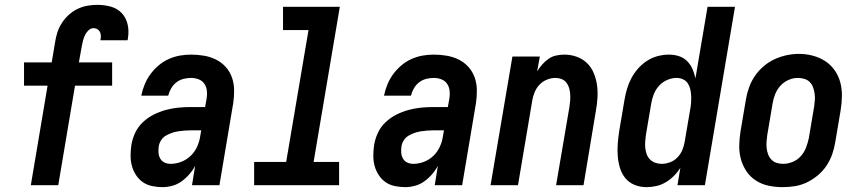

<svg xmlns="http://www.w3.org/2000/svg" viewBox="-20 -763 3540 791"><path d="M107 0 176 -410H79V-506H193L207 -589Q210 -610 216.5 -630Q223 -650 235 -668.5Q247 -687 263.5 -702Q280 -717 300 -726.5Q320 -736 340.5 -739.5Q361 -743 382 -743Q410 -743 437 -735.5Q464 -728 482 -708.5Q500 -689 506 -661.5Q512 -634 507 -606Q507 -603 506.5 -601Q506 -599 505 -597H394Q394 -598 394 -598.5Q394 -599 394 -600Q396 -608 395.5 -616.5Q395 -625 391.5 -632Q388 -639 381 -643Q374 -647 365 -647Q354 -647 344.5 -638Q335 -629 330 -618Q325 -607 322 -596Q319 -585 317 -573L305 -506H442V-410H289L220 0Z M649 8Q628 8 606.5 3.5Q585 -1 568.5 -12.5Q552 -24 540.5 -41.5Q529 -59 523.5 -79Q518 -99 518 -121Q518 -143 521 -164Q525 -190 536.5 -215Q548 -240 568 -259Q588 -278 612.5 -290.5Q637 -303 663 -310Q689 -317 714.5 -319.5Q740 -322 766 -322H825L831 -355Q834 -371 832.5 -387.5Q831 -404 822.5 -417Q814 -430 799 -436Q784 -442 767 -442Q752 -442 736 -438Q720 -434 707 -424Q694 -414 685.5 -399.5Q677 -385 673 -369H562Q567 -393 576 -415Q585 -437 599.5 -457Q614 -477 633.5 -493.5Q653 -510 675.5 -520Q698 -530 721 -534Q744 -538 767 -538Q794 -538 820.5 -533.5Q847 -529 870 -517.5Q893 -506 910 -487Q927 -468 935.5 -444Q944 -420 944.5 -393Q945 -366 941 -339L884 0H771L784 -80Q774 -61 759.5 -44.5Q745 -28 727.5 -15.5Q710 -3 689.5 2.5Q669 8 649 8ZM683 -88Q705 -88 727 -96.5Q749 -105 766 -121.5Q783 -138 792.5 -159.5Q802 -181 805 -203L809 -226H766Q753 -226 740 -225Q727 -224 714 -222Q701 -220 688 -215.5Q675 -211 663 -204Q651 -197 643.5 -185Q636 -173 634 -160Q632 -147 633 -134Q634 -121 640 -110Q646 -99 657.5 -93.5Q669 -88 683 -88Z M1027 0V-96H1159L1251 -639H1146V-735H1380L1272 -96H1377V0Z M1649 8Q1628 8 1606.5 3.5Q1585 -1 1568.5 -12.5Q1552 -24 1540.5 -41.5Q1529 -59 1523.5 -79Q1518 -99 1518 -121Q1518 -143 1521 -164Q1525 -190 1536.5 -215Q1548 -240 1568 -259Q1588 -278 1612.5 -290.5Q1637 -303 1663 -310Q1689 -317 1714.5 -319.5Q1740 -322 1766 -322H1825L1831 -355Q1834 -371 1832.5 -387.5Q1831 -404 1822.5 -417Q1814 -430 1799 -436Q1784 -442 1767 -442Q1752 -442 1736 -438Q1720 -434 1707 -424Q1694 -414 1685.5 -399.5Q1677 -385 1673 -369H1562Q1567 -393 1576 -415Q1585 -437 1599.5 -457Q1614 -477 1633.5 -493.5Q1653 -510 1675.5 -520Q1698 -530 1721 -534Q1744 -538 1767 -538Q1794 -538 1820.5 -533.5Q1847 -529 1870 -517.5Q1893 -506 1910 -487Q1927 -468 1935.5 -444Q1944 -420 1944.5 -393Q1945 -366 1941 -339L1884 0H1771L1784 -80Q1774 -61 1759.5 -44.5Q1745 -28 1727.5 -15.5Q1710 -3 1689.5 2.5Q1669 8 1649 8ZM1683 -88Q1705 -88 1727 -96.5Q1749 -105 1766 -121.5Q1783 -138 1792.5 -159.5Q1802 -181 1805 -203L1809 -226H1766Q1753 -226 1740 -225Q1727 -224 1714 -222Q1701 -220 1688 -215.5Q1675 -211 1663 -204Q1651 -197 1643.5 -185Q1636 -173 1634 -160Q1632 -147 1633 -134Q1634 -121 1640 -110Q1646 -99 1657.5 -93.5Q1669 -88 1683 -88Z M2001 0 2091 -530H2204L2193 -469Q2202 -484 2214 -497.5Q2226 -511 2240.5 -521Q2255 -531 2272 -534.5Q2289 -538 2305 -538Q2332 -538 2356.5 -529Q2381 -520 2398.5 -503Q2416 -486 2426 -462Q2436 -438 2439.5 -413Q2443 -388 2441.5 -361Q2440 -334 2435 -307L2384 0H2271L2326 -323Q2328 -336 2329 -349.5Q2330 -363 2329 -376Q2328 -389 2324.5 -401Q2321 -413 2313 -423Q2305 -433 2293 -437.5Q2281 -442 2268 -442Q2251 -442 2233.5 -435Q2216 -428 2203 -414.5Q2190 -401 2183 -384Q2176 -367 2173 -350L2114 0Z M2643 8Q2617 8 2594 -1.5Q2571 -11 2556 -29.5Q2541 -48 2534 -71.5Q2527 -95 2525 -120Q2523 -145 2525 -171Q2527 -197 2531 -223L2553 -353Q2557 -376 2563.5 -398Q2570 -420 2581.5 -441.5Q2593 -463 2609.5 -481.5Q2626 -500 2646.5 -513Q2667 -526 2690 -532Q2713 -538 2736 -538Q2758 -538 2777.5 -531.5Q2797 -525 2811 -511Q2825 -497 2833 -478.5Q2841 -460 2845 -440L2895 -735H3008L2884 0H2771L2783 -72Q2772 -54 2756.5 -38.5Q2741 -23 2722.5 -12Q2704 -1 2683.5 3.5Q2663 8 2643 8ZM2706 -88Q2723 -88 2740.5 -94.5Q2758 -101 2771 -114.5Q2784 -128 2791 -145Q2798 -162 2801 -180L2823 -310Q2826 -324 2827 -338.5Q2828 -353 2827.5 -367Q2827 -381 2824 -394.5Q2821 -408 2814 -419Q2807 -430 2794.5 -436Q2782 -442 2767 -442Q2748 -442 2728.5 -433.5Q2709 -425 2695 -409.5Q2681 -394 2673.5 -375Q2666 -356 2663 -337L2641 -207Q2639 -193 2638 -179.5Q2637 -166 2638.5 -152.5Q2640 -139 2644.5 -127Q2649 -115 2658 -106Q2667 -97 2679.5 -92.5Q2692 -88 2706 -88Z M3204 8Q3174 8 3146 2Q3118 -4 3094.5 -19Q3071 -34 3055.5 -57Q3040 -80 3032.5 -107Q3025 -134 3025.5 -163.5Q3026 -193 3031 -223L3053 -353Q3057 -378 3066 -403Q3075 -428 3090 -450Q3105 -472 3126 -490Q3147 -508 3171 -519Q3195 -530 3220.5 -535.5Q3246 -541 3272 -541Q3301 -541 3329 -533.5Q3357 -526 3380 -511Q3403 -496 3419 -473Q3435 -450 3442 -423Q3449 -396 3448.5 -366.5Q3448 -337 3443 -307L3421 -177Q3417 -152 3408.5 -127.5Q3400 -103 3385 -80.5Q3370 -58 3349 -40.5Q3328 -23 3304 -11.5Q3280 0 3254.5 4Q3229 8 3204 8ZM3206 -88Q3226 -88 3245.5 -96Q3265 -104 3279 -119.5Q3293 -135 3300.5 -154.5Q3308 -174 3312 -193L3334 -323Q3336 -337 3337 -351Q3338 -365 3336 -378Q3334 -391 3329.5 -403.5Q3325 -416 3316 -425Q3307 -434 3294 -438Q3281 -442 3267 -442Q3247 -442 3228 -433.5Q3209 -425 3195 -409.5Q3181 -394 3173.5 -375Q3166 -356 3163 -337L3141 -207Q3139 -193 3138 -179.5Q3137 -166 3138.5 -152.5Q3140 -139 3144.5 -127Q3149 -115 3158 -105.5Q3167 -96 3179.5 -92Q3192 -88 3206 -88Z"/></svg>

Font: iosevka_custom_sans_ss08
Style: Bold Italic
Weight: 700
Italic angle: -10°
Designer: Belleve Invis
Foundry: Belleve Invis
Version: Version 10.3.0; ttfautohint (v1.8.3)